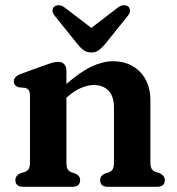

<svg xmlns="http://www.w3.org/2000/svg" viewBox="-20 -723 685 743"><path d="M237 -449.5V-398Q291.5 -445.5 335 -465.8Q378.5 -486 417.5 -486Q482 -486 522 -444.8Q562 -403.5 562 -335V-96Q562 -77.5 567 -69.5Q572 -61.5 581.5 -58L597.5 -53Q618 -43 618 -26Q618 0 586.5 0H398Q367.5 0 367.5 -26.5Q367.5 -42.5 385 -51L402 -56.5Q411.5 -60 416.2 -68.5Q421 -77 421 -96V-307.5Q421 -350 400 -372Q379 -394 343 -394Q320.5 -394 294.5 -383.2Q268.5 -372.5 241.5 -348.5L237 -345V-95.5Q237 -76.5 241.8 -68.2Q246.5 -60 256 -56.5L272.5 -51Q290 -42.5 290 -26.5Q290 0 259.5 0H71Q39.5 0 39.5 -26Q39.5 -43.5 60 -53L77 -58Q86.5 -61.5 91.2 -69.5Q96 -77.5 96 -95.5V-352Q96 -367.5 91.2 -374Q86.5 -380.5 77.5 -383L53 -385Q33.5 -391 33.5 -408Q33.5 -426.5 60.5 -437L149 -469Q168 -476 180.5 -479.8Q193 -483.5 205 -483.5Q220.5 -483.5 228.8 -474.2Q237 -465 237 -449.5ZM385.5 -551Q373 -536.5 361.5 -528.2Q350 -520 333.5 -520Q316.5 -520 304.8 -528Q293 -536 281 -551L192 -661.5Q183 -672.5 183.2 -682Q183.5 -691.5 189.5 -697Q197 -703 207.8 -702.8Q218.5 -702.5 230 -694L333.5 -615L436.5 -694Q448 -702.5 458.8 -702.8Q469.5 -703 477 -697Q483 -691.5 483.2 -682Q483.5 -672.5 474.5 -661.5Z"/></svg>

Font: Fraunces 9pt Soft SemiBold
Style: Regular
Weight: 600
Version: Version 1.000;[b76b70a41]